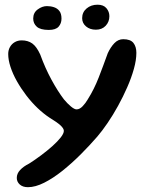

<svg xmlns="http://www.w3.org/2000/svg" viewBox="-20 -604 631 818"><path d="M99 193.5Q77 193.5 64.2 182Q51.5 170.5 51.5 154Q51.5 135.5 65.8 120.2Q80 105 104 93Q130 76.5 156 57Q182 37.5 203.8 18Q225.5 -1.5 238.8 -18.5Q252 -35.5 252 -46.5Q252 -56.5 237.8 -69.8Q223.5 -83 192 -102Q166 -119 140.2 -143.5Q114.5 -168 92 -197.5Q69.5 -227 52 -258Q34.5 -289 24.8 -318.8Q15 -348.5 15 -374Q15 -390.5 22.5 -403.8Q30 -417 43 -424.5Q56 -432 72.5 -432Q99 -432 117.5 -418.8Q136 -405.5 151.5 -371.5Q172.5 -313.5 199.5 -264Q226.5 -214.5 252.5 -180.5Q267 -163 282 -150.5Q297 -138 306 -138Q319.5 -138 332.2 -151.5Q345 -165 353.5 -180Q381 -223.5 400.5 -273.8Q420 -324 439 -377Q451 -403 467.2 -420Q483.5 -437 505 -437Q536 -437 548.5 -421Q561 -405 561 -379Q561 -348.5 550.5 -310.8Q540 -273 522.2 -232.5Q504.5 -192 483 -153Q461.5 -114 438.5 -80.2Q415.5 -46.5 394.5 -22Q362 15.5 323.8 53.8Q285.5 92 245.8 123.8Q206 155.5 168.2 174.5Q130.5 193.5 99 193.5ZM188 -476.5Q152 -476.5 136.8 -490.2Q121.5 -504 121.5 -525Q121.5 -550 140.8 -564Q160 -578 180 -578Q196 -578 210.2 -573.2Q224.5 -568.5 233.2 -557Q242 -545.5 242 -524.5Q242 -504.5 229.8 -490.5Q217.5 -476.5 188 -476.5ZM388.5 -477.5Q363 -477.5 346.5 -491.5Q330 -505.5 330 -526.5Q330 -552 349 -568Q368 -584 395.5 -584Q421 -584 433.5 -569Q446 -554 446 -535Q446 -511 430.2 -494.2Q414.5 -477.5 388.5 -477.5Z"/></svg>

Font: Gluten Thin
Style: Regular
Weight: 400
Version: Version 1.300